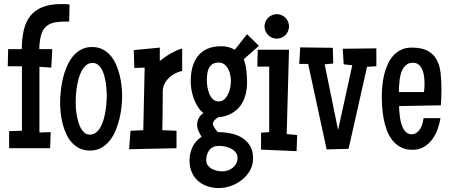

<svg xmlns="http://www.w3.org/2000/svg" viewBox="-20 -747 2264 965"><path d="M329.6 -724.6 327.6 -638.7Q286.1 -639.6 258.1 -634.8Q230 -629.9 212.4 -614.7Q194.8 -599.6 186.8 -572Q178.7 -544.4 177.2 -500H242.7L237.8 -407.2L178.2 -411.1V-81.1L234.9 -83L231.9 -2H25.9V-87.9L90.3 -89.8V-414.1H19L21 -500H89.4Q89.8 -552.7 99.4 -594.7Q108.9 -636.7 131.6 -666Q154.3 -695.3 192.6 -710.9Q231 -726.6 289.6 -726.6Q299.8 -726.6 309.6 -726.1Q319.3 -725.6 329.6 -724.6Z M593.8 -265.6Q593.8 -241.2 590.8 -211.4Q587.9 -181.6 580.6 -151.1Q573.2 -120.6 561.3 -91.6Q549.3 -62.5 531.2 -40Q513.2 -17.6 489 -3.9Q464.8 9.8 432.6 9.8Q402.3 9.8 379.4 -1.7Q356.4 -13.2 339.8 -32Q323.2 -50.8 312 -75.7Q300.8 -100.6 294.2 -127.4Q287.6 -154.3 284.9 -181.6Q282.2 -209 282.2 -232.4Q282.2 -256.8 285.2 -287.1Q288.1 -317.4 295.2 -348.4Q302.2 -379.4 314.2 -408.7Q326.2 -438 344 -460.7Q361.8 -483.4 386.2 -497.1Q410.6 -510.7 443.4 -510.7Q473.1 -510.7 495.8 -499Q518.6 -487.3 535.4 -467.8Q552.2 -448.2 563.2 -422.9Q574.2 -397.5 581.1 -370.4Q587.9 -343.3 590.8 -315.9Q593.8 -288.6 593.8 -265.6ZM516.6 -268.6Q516.6 -278.8 515.6 -294.9Q514.6 -311 512 -329.1Q509.3 -347.2 504.4 -365.2Q499.5 -383.3 491.7 -397.9Q483.9 -412.6 472.4 -421.6Q460.9 -430.7 445.3 -430.7Q426.3 -430.7 412.8 -419.2Q399.4 -407.7 389.9 -389.6Q380.4 -371.6 374.5 -349.4Q368.7 -327.1 365.5 -304.9Q362.3 -282.7 361.3 -263.2Q360.4 -243.7 360.4 -231.4Q360.4 -221.2 361.3 -205.3Q362.3 -189.5 365.2 -171.4Q368.2 -153.3 373.3 -135.5Q378.4 -117.7 386.2 -103Q394 -88.4 405.3 -79.3Q416.5 -70.3 431.6 -70.3Q450.2 -70.3 463.6 -81.5Q477.1 -92.8 486.6 -110.6Q496.1 -128.4 502 -150.4Q507.8 -172.4 511 -194.6Q514.2 -216.8 515.4 -236.3Q516.6 -255.9 516.6 -268.6Z M895.5 -390.6Q877 -386.7 859.4 -377.4Q841.8 -368.2 828.1 -354.7Q814.5 -341.3 806.2 -324Q797.9 -306.6 797.9 -286.1Q797.9 -237.3 797.4 -189.5Q796.9 -141.6 795.9 -92.8L867.2 -89.8V-2L628.9 2.9L635.7 -89.8L700.2 -92.8L707 -407.2L655.3 -405.3L652.3 -495.1L783.2 -507.8V-440.4Q793.5 -448.7 807.1 -458.5Q820.8 -468.3 835.9 -477.1Q851.1 -485.8 866.5 -492.9Q881.8 -500 895.5 -502.9Z M1281.2 -516.6 1205.1 -449.2Q1214.8 -423.3 1218.3 -392.3Q1221.7 -361.3 1221.7 -334Q1221.7 -297.9 1213.1 -267.3Q1204.6 -236.8 1186.8 -213.6Q1168.9 -190.4 1141.4 -175.8Q1113.8 -161.1 1076.2 -157.2Q1072.3 -154.8 1067.6 -151.4Q1063 -147.9 1059.1 -143.8Q1055.2 -139.6 1052.5 -134.8Q1049.8 -129.9 1049.8 -125Q1049.8 -120.6 1052.7 -114.5Q1055.7 -108.4 1059.6 -102.5Q1063.5 -96.7 1067.6 -91.3Q1071.8 -85.9 1074.2 -83Q1106.9 -83 1138.9 -76.7Q1170.9 -70.3 1196 -54.9Q1221.2 -39.6 1236.6 -14.2Q1252 11.2 1252 49.8Q1252 82.5 1236.6 109.6Q1221.2 136.7 1196.5 156.5Q1171.9 176.3 1141.1 187.3Q1110.4 198.2 1080.1 198.2Q1048.3 198.2 1021.2 188.7Q994.1 179.2 974.4 161.4Q954.6 143.6 943.6 117.9Q932.6 92.3 932.6 59.6Q932.6 23.4 947.5 -8.1Q962.4 -39.6 993.2 -59.6Q984.4 -73.7 977.5 -89.4Q970.7 -105 970.7 -121.1Q970.7 -138.2 979.5 -154.3Q988.3 -170.4 1002.9 -178.7Q986.3 -190.9 974.4 -210Q962.4 -229 954.3 -250.7Q946.3 -272.5 942.4 -295.2Q938.5 -317.9 938.5 -337.9Q938.5 -377 947.3 -409.4Q956.1 -441.9 974.6 -465.3Q993.2 -488.8 1022.2 -501.7Q1051.3 -514.6 1091.8 -514.6Q1102.5 -514.6 1111.1 -513.7Q1119.6 -512.7 1127.4 -510.5Q1135.3 -508.3 1143.1 -505.1Q1150.9 -502 1160.2 -497.1L1221.7 -575.2ZM1140.6 -339.8Q1140.6 -353.5 1137.5 -369.9Q1134.3 -386.2 1127 -400.1Q1119.6 -414.1 1107.9 -423.3Q1096.2 -432.6 1079.1 -432.6Q1059.1 -432.6 1047.4 -424.6Q1035.6 -416.5 1029.5 -403.6Q1023.4 -390.6 1021.5 -374.5Q1019.5 -358.4 1019.5 -342.8Q1019.5 -329.6 1022.2 -311.5Q1024.9 -293.5 1031.5 -276.9Q1038.1 -260.3 1049.6 -248.8Q1061 -237.3 1079.1 -237.3Q1096.2 -237.3 1107.9 -248.3Q1119.6 -259.3 1127 -275.1Q1134.3 -291 1137.5 -308.6Q1140.6 -326.2 1140.6 -339.8ZM1173.8 47.9Q1173.8 30.8 1164.6 19Q1155.3 7.3 1141.4 0Q1127.4 -7.3 1111.1 -10.5Q1094.7 -13.7 1081.1 -13.7Q1048.8 -13.7 1032.7 6.6Q1016.6 26.9 1016.6 57.6Q1016.6 73.2 1024.4 84Q1032.2 94.7 1043.9 101.3Q1055.7 107.9 1070.1 111.1Q1084.5 114.3 1097.7 114.3Q1111.3 114.3 1125 109.6Q1138.7 105 1149.7 96.2Q1160.6 87.4 1167.2 75.2Q1173.8 63 1173.8 47.9Z M1432.6 -614.3Q1432.6 -601.6 1427.7 -590.3Q1422.9 -579.1 1414.6 -570.8Q1406.2 -562.5 1395 -557.6Q1383.8 -552.7 1371.1 -552.7Q1358.4 -552.7 1347.2 -557.6Q1335.9 -562.5 1327.6 -570.8Q1319.3 -579.1 1314.5 -590.3Q1309.6 -601.6 1309.6 -614.3Q1309.6 -627 1314.5 -638.2Q1319.3 -649.4 1327.6 -657.7Q1335.9 -666 1347.2 -670.9Q1358.4 -675.8 1371.1 -675.8Q1383.8 -675.8 1395 -670.9Q1406.2 -666 1414.6 -657.7Q1422.9 -649.4 1427.7 -638.2Q1432.6 -627 1432.6 -614.3ZM1473.6 -68.4 1470.7 12.7 1292 4.9V-80.1L1333 -83V-412.1H1273.4L1275.4 -497.1H1432.6L1420.9 -73.2Z M1871.6 -414.1 1824.7 -411.1 1731.9 1 1621.6 3.9 1528.8 -425.8H1483.9L1488.8 -508.8L1652.8 -506.8L1654.8 -427.7L1611.8 -423.8L1679.2 -93.8L1750.5 -418.9L1707.5 -423.8L1702.6 -502L1871.6 -503.9Z M2198.7 -295.9Q2198.7 -255.9 2195.8 -217.8L1985.8 -213.9Q1985.8 -203.6 1986.8 -189.2Q1987.8 -174.8 1990 -158.9Q1992.2 -143.1 1996.3 -127.7Q2000.5 -112.3 2007.3 -99.9Q2014.2 -87.4 2024.2 -79.8Q2034.2 -72.3 2048.3 -72.3Q2063.5 -72.3 2074.5 -80.3Q2085.4 -88.4 2092.5 -100.3Q2099.6 -112.3 2103.5 -126.5Q2107.4 -140.6 2108.9 -153.3H2193.8Q2189.5 -125.5 2179.2 -97.2Q2168.9 -68.8 2151.9 -45.9Q2134.8 -22.9 2110.4 -8.5Q2085.9 5.9 2053.2 5.9Q2019 5.9 1994.4 -7.1Q1969.7 -20 1952.6 -41.5Q1935.5 -63 1924.8 -91.1Q1914.1 -119.1 1908.4 -149.2Q1902.8 -179.2 1900.9 -209.5Q1898.9 -239.7 1898.9 -265.6Q1898.9 -289.1 1901.6 -316.4Q1904.3 -343.8 1910.6 -370.6Q1917 -397.5 1928 -422.4Q1939 -447.3 1955.6 -466.1Q1972.2 -484.9 1995.1 -496.3Q2018.1 -507.8 2048.3 -507.8Q2100.1 -507.8 2129.9 -491.5Q2159.7 -475.1 2175 -446.5Q2190.4 -418 2194.6 -379.2Q2198.7 -340.3 2198.7 -295.9ZM2113.8 -324.2Q2113.8 -338.9 2112.1 -357.4Q2110.4 -376 2104.2 -392.6Q2098.1 -409.2 2086.4 -420.4Q2074.7 -431.6 2055.2 -431.6Q2038.1 -431.6 2026.4 -424.1Q2014.6 -416.5 2006.8 -404.3Q1999 -392.1 1994.6 -376.2Q1990.2 -360.4 1988.3 -344Q1986.3 -327.6 1985.6 -312Q1984.9 -296.4 1984.9 -284.2H2110.8Q2113.8 -304.7 2113.8 -324.2Z"/></svg>

Font: Maiden Orange
Style: Regular
Weight: 400
Designer: Astigmatic (AOETI)
Foundry: Astigmatic (AOETI)
Version: Version 1.001